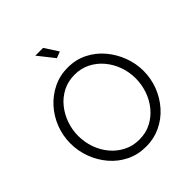

<svg xmlns="http://www.w3.org/2000/svg" viewBox="-244 -1076 1240 1240"><g transform="rotate(-45 375.5 -456.0)"><path d="M375 5Q300 5 239 -25Q178 -55 134 -106.5Q90 -158 66 -222.5Q42 -287 42 -355Q42 -426 67 -490.5Q92 -555 137.5 -605.5Q183 -656 244 -685.5Q305 -715 376 -715Q451 -715 512 -684Q573 -653 616.5 -601Q660 -549 684 -485Q708 -421 708 -354Q708 -283 683 -218.5Q658 -154 613 -103.5Q568 -53 507 -24Q446 5 375 5ZM112 -355Q112 -297 131 -243.5Q150 -190 185 -148.5Q220 -107 268.5 -82.5Q317 -58 375 -58Q436 -58 484.5 -83.5Q533 -109 567.5 -151.5Q602 -194 620 -247Q638 -300 638 -355Q638 -413 619 -466Q600 -519 564.5 -561Q529 -603 481 -627Q433 -651 375 -651Q315 -651 266.5 -626Q218 -601 183.5 -558.5Q149 -516 130.5 -463Q112 -410 112 -355ZM283 -917H354L414 -824L370 -807Z"/></g></svg>

Font: Raleway Thin
Style: Regular
Weight: 400
Version: Version 4.026